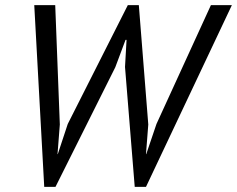

<svg xmlns="http://www.w3.org/2000/svg" viewBox="-20 -720 927 751"><path d="M214 -233 205 -117H206L245 -235L480 -700H523L560 -233L551 -117H552L592 -235L805 -700H887L551 11H507L469 -458L475 -564H471L431 -457L197 11H153L114 -700H196Z"/></svg>

Font: PT Sans
Style: Italic
Weight: 400
Italic angle: -12°
Designer: A.Korolkova, O.Umpeleva, V.Yefimov
Foundry: ParaType Ltd
Version: Version 2.003W OFL